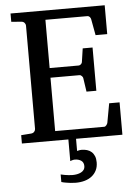

<svg xmlns="http://www.w3.org/2000/svg" viewBox="-60 -716 702 987"><g transform="rotate(-5 291.5 -223.0)"><path d="M406.7 129.9Q406.7 153.3 397.9 170.9Q389.2 188.5 373.8 200.7Q358.4 212.9 337.2 219Q315.9 225.1 290.5 225.1Q277.3 225.1 264.4 223.6Q251.5 222.2 240.7 220.2Q228 218.3 216.8 214.8V175.8Q227.1 178.2 237.8 180.2Q247.1 181.6 257.6 182.9Q268.1 184.1 277.8 184.1Q289.6 184.1 301 181.9Q312.5 179.7 321.5 175Q330.6 170.4 336.2 162.6Q341.8 154.8 341.8 143.1Q341.8 124.5 328.6 115.2Q315.4 106 294.9 106Q291 106 287.1 106.9Q283.2 107.9 279.8 108.9L272 111.8V0H32.2V-43L84 -46.9Q94.7 -47.9 100.3 -54.7Q106 -61.5 106 -68.8V-602.1Q106 -609.4 100.3 -616.2Q94.7 -623 84 -624L32.2 -627.9V-670.9H518.1V-522H458L442.9 -604Q441.9 -611.3 436.8 -617.2Q431.6 -623 424.8 -623H208V-374H357.9Q364.7 -374 370.4 -379.9Q376 -385.7 376 -391.1L386.2 -460H437V-236.8H386.2L376 -306.2Q376 -311.5 370.1 -317.9Q364.3 -324.2 357.9 -324.2H208V-48.8H460.9Q467.3 -48.8 472.7 -55.7Q478 -62.5 479 -67.9L497.1 -167H550.8V0H311.5V63Q316.9 62 321.8 60.5Q326.7 59.1 335 59.1Q350.1 59.1 363 63Q376 66.9 385.7 75.4Q395.5 84 401.1 97.4Q406.7 110.8 406.7 129.9Z"/></g></svg>

Font: Charis SIL Viet
Style: Regular
Weight: 400
Foundry: SIL International
Version: Version 5.000